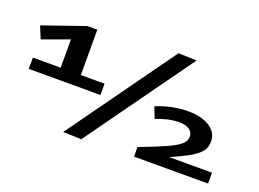

<svg xmlns="http://www.w3.org/2000/svg" viewBox="-109 -995 1698 1261"><g transform="rotate(20 740.0 -364.5)"><path d="M59 -306V-385H253V-583L66 -515L31 -600L324 -702H394V-385H560V-306ZM541 10 413 6 948 -739 1076 -735ZM906 -1 905 -68Q1022 -112 1087 -141.5Q1152 -171 1178.5 -195Q1205 -219 1205 -247Q1205 -279 1180 -297Q1155 -315 1105 -315Q1036 -315 948 -280L918 -357Q946 -370 983 -380.5Q1020 -391 1060.5 -397Q1101 -403 1136 -403Q1234 -403 1290.5 -366Q1347 -329 1347 -268Q1347 -242 1338 -220Q1329 -198 1305 -176.5Q1281 -155 1237 -131Q1193 -107 1123 -77H1423V-1Z"/></g></svg>

Font: Georama ExtraExtended SemiBold
Style: Regular
Weight: 600
Width: 8
Designer: Jean-Baptiste Levee
Foundry: Production Type
Version: Version 1.000